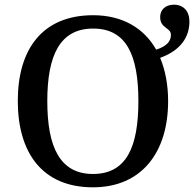

<svg xmlns="http://www.w3.org/2000/svg" viewBox="-20 -790 836 820"><path d="M377 10C583 10 698 -137 698 -358C698 -428 686 -490 664 -543C755 -576 789 -635 789 -698C789 -743 763 -770 723 -770C685 -770 664 -747 664 -717C664 -668 710 -673 710 -641C710 -613 691 -592 647 -578C595 -670 503 -725 378 -725C161 -725 56 -580 56 -359C56 -137 161 10 377 10ZM377 -47C236 -47 182 -162 182 -358C182 -554 236 -668 378 -668C520 -668 571 -554 571 -358C571 -162 520 -47 377 -47Z"/></svg>

Font: Noto Serif Medium
Style: Regular
Weight: 500
Designer: Monotype Design Team
Foundry: Monotype Imaging Inc.
Version: Version 2.013